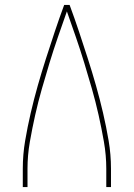

<svg xmlns="http://www.w3.org/2000/svg" viewBox="-20 -755 540 775"><path d="M72 0V-74Q72 -131 81.5 -187Q91 -243 104 -299Q117 -355 132.5 -409.5Q148 -464 165.5 -518.5Q183 -573 201 -627Q219 -681 239 -735H261Q281 -681 299 -627Q317 -573 334.5 -518.5Q352 -464 367.5 -409.5Q383 -355 396 -299Q409 -243 418.5 -187Q428 -131 428 -74V0H409V-74Q409 -128 399.5 -182.5Q390 -237 378 -290.5Q366 -344 351 -396.5Q336 -449 320 -501.5Q304 -554 286 -606Q268 -658 250 -709Q232 -658 214 -606Q196 -554 180 -501.5Q164 -449 149 -396.5Q134 -344 122 -290.5Q110 -237 100.5 -182.5Q91 -128 91 -74V0Z"/></svg>

Font: Iosevka Curly Thin
Style: Regular
Weight: 100
Monospace: yes
Designer: Belleve Invis
Foundry: Belleve Invis
Version: Version 22.1.2; ttfautohint (v1.8.4)